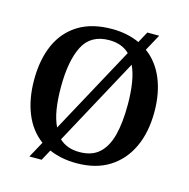

<svg xmlns="http://www.w3.org/2000/svg" viewBox="-114 -866 999 1016"><g transform="rotate(15 385.0 -357.5)"><path d="M184 -48Q120 -95 87.5 -175Q55 -255 55 -359Q55 -470 91.5 -552Q128 -634 201.5 -679.5Q275 -725 386 -725Q428 -725 466 -717Q504 -709 536 -694L569 -755H634L585 -665Q648 -619 681 -540Q714 -461 714 -358Q714 -247 675.5 -164.5Q637 -82 564 -36Q491 10 385 10Q342 10 304.5 2.5Q267 -5 235 -19L203 40H136ZM385 -51Q453 -51 493 -87.5Q533 -124 550.5 -192.5Q568 -261 568 -358Q568 -425 559.5 -478Q551 -531 533 -569L274 -91Q316 -51 385 -51ZM497 -623Q477 -643 449 -653.5Q421 -664 386 -664Q285 -664 243.5 -583.5Q202 -503 202 -358Q202 -291 210.5 -238Q219 -185 238 -146Z"/></g></svg>

Font: Noto Serif Gujarati SemiBold
Style: Regular
Weight: 600
Version: Version 2.102